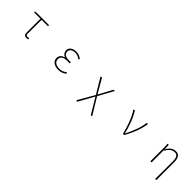

<svg xmlns="http://www.w3.org/2000/svg" viewBox="438 -2226 4123 4123"><g transform="rotate(45 2500.0 -164.5)"><path d="M558 13C581 13 603 7 614 2L607 -28C594 -24 577 -20 561 -20C528 -20 515 -37 515 -75C515 -215 515 -353 517 -494H711V-527H361L289 -522V-494H482V-81C482 -14 502 13 558 13Z M1526 13C1605 13 1655 -7 1715 -56L1695 -84C1639 -37 1595 -20 1530 -20C1426 -20 1360 -67 1360 -143C1360 -217 1418 -261 1529 -261C1554 -261 1574 -261 1605 -259V-296C1578 -294 1565 -294 1545 -294C1433 -294 1388 -341 1388 -403C1388 -474 1453 -507 1530 -507C1585 -507 1629 -487 1675 -452L1693 -480C1647 -516 1596 -540 1532 -540C1432 -540 1351 -494 1351 -405C1351 -350 1382 -304 1437 -282V-277C1379 -262 1322 -220 1322 -141C1322 -51 1399 13 1526 13Z M2300 211 2498 -145H2502L2715 211L2748 198L2519 -178L2710 -527H2671L2502 -213H2498L2308 -540L2273 -526L2482 -178L2266 198Z M3482 0H3522C3621 -179 3690 -345 3715 -527H3678C3663 -368 3584 -185 3510 -37H3505C3469 -204 3392 -412 3306 -540L3273 -526C3368 -387 3436 -191 3482 0Z M4657 198H4693V-339C4693 -475 4651 -540 4557 -540C4476 -540 4414 -503 4354 -401H4352L4346 -527H4311C4316 -474 4316 -438 4316 -396V0H4352V-356C4430 -474 4480 -507 4554 -507C4629 -507 4659 -450 4659 -334C4659 -158 4659 21 4657 198Z"/></g></svg>

Font: Harano Aji Gothic ExtraLight
Style: Regular
Weight: 250
Foundry: Masamichi Hosoda
Version: HaranoAjiGothic-ExtraLight version 20230610;ttx 4.39.4